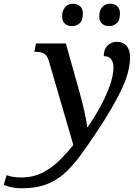

<svg xmlns="http://www.w3.org/2000/svg" viewBox="-184 -769 748 1029"><path d="M-67 240Q-122 240 -164 222L-149 170Q-137 174 -118.5 178Q-100 182 -69 182Q-5 182 46.5 155Q98 128 138 87.5Q178 47 209 8L79 -438Q71 -468 55.5 -479.5Q40 -491 10 -491H0L9 -536H169L244 -269Q251 -243 260 -206.5Q269 -170 275.5 -137Q282 -104 283 -88H286Q325 -144 356 -202Q387 -260 405.5 -313Q424 -366 424 -410Q424 -434 412 -451Q400 -468 372 -468Q372 -505 393 -525Q414 -545 441 -545Q475 -545 494 -523.5Q513 -502 513 -461Q513 -383 464 -282.5Q415 -182 333 -60Q283 16 240.5 72.5Q198 129 154.5 166Q111 203 58 221.5Q5 240 -67 240ZM402 -629Q378 -629 363 -642Q348 -655 348 -682Q348 -712 363.5 -730.5Q379 -749 406 -749Q429 -749 444 -736Q459 -723 459 -696Q459 -658 440.5 -643.5Q422 -629 402 -629ZM203 -629Q179 -629 164 -642Q149 -655 149 -682Q149 -712 165 -730.5Q181 -749 207 -749Q230 -749 245 -736Q260 -723 260 -696Q260 -658 242 -643.5Q224 -629 203 -629Z"/></svg>

Font: Noto Serif Medium
Style: Italic
Weight: 500
Italic angle: -12°
Designer: Monotype Design Team
Foundry: Monotype Imaging Inc.
Version: Version 2.014; ttfautohint (v1.8.4.7-5d5b)